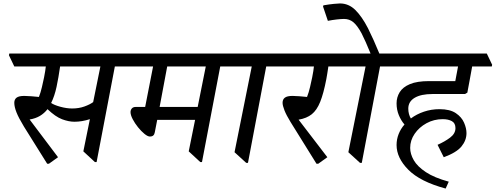

<svg xmlns="http://www.w3.org/2000/svg" viewBox="-20 -931 2878 1115"><path d="M264 20H254L119 -196Q88 -247 75.5 -279Q63 -311 63 -334Q63 -354 76.5 -364Q90 -374 121 -374Q136 -374 162 -372Q188 -370 206 -368Q216 -393 223.5 -425.5Q231 -458 236 -482Q240 -504 242.5 -518.5Q245 -533 246 -545H63L32 -610L34 -620H735L766 -555L764 -545H647L541 10H531L464 -52L502 -239Q456 -224 412 -224Q379 -224 340.5 -238.5Q302 -253 256 -297Q237 -273 212 -258Q187 -243 152 -237L317 -18ZM277 -333Q294 -321 330.5 -311Q367 -301 399 -301Q438 -301 470 -312.5Q502 -324 521 -338L563 -545H329Q320 -481 308.5 -427Q297 -373 277 -333Z M769 -310H823L869 -545H742L711 -610L713 -620H1347L1378 -555L1376 -545H1259L1153 10H1143L1076 -52L1113 -235H893L879 -163Q875 -138 851 -138Q838 -138 819 -153.5Q800 -169 781.5 -192Q763 -215 750.5 -239Q738 -263 738 -280Q738 -292 745.5 -301Q753 -310 769 -310ZM1175 -545H951L907 -310H1128Z M1643 -545H1526L1420 15H1410L1342 -47L1442 -545H1354L1323 -610L1325 -620H1614L1645 -555Z M1828 20H1818L1667 -223Q1643 -262 1632 -290Q1621 -318 1621 -334Q1621 -354 1634.5 -364Q1648 -374 1679 -374Q1694 -374 1719.5 -372Q1745 -370 1763 -368Q1773 -393 1780.5 -425.5Q1788 -458 1793 -482Q1797 -503 1799.5 -518Q1802 -533 1803 -545H1621L1590 -610L1592 -620H2008L2039 -555L2037 -545H1887Q1884 -526 1880.5 -503Q1877 -480 1875 -471Q1859 -388 1839.5 -339.5Q1820 -291 1790.5 -267.5Q1761 -244 1714 -236L1881 -18Z M2304 -545H2187L2081 15H2071L2003 -47L2103 -545H2015L1984 -610L1986 -620H2132Q2102 -694 2080 -737Q2055 -783 2032 -802Q2009 -821 1978 -821Q1962 -821 1935.5 -818Q1909 -815 1884 -810L1856 -893L1858 -900Q1893 -906 1919 -908.5Q1945 -911 1954 -911Q2005 -911 2043.5 -873Q2082 -835 2117 -767Q2149 -703 2183 -620H2275L2306 -555Z M2586 124 2568 164Q2420 124 2351.5 55Q2283 -14 2283 -89Q2283 -122 2295 -152.5Q2307 -183 2329 -208Q2309 -231 2296 -262.5Q2283 -294 2283 -331Q2283 -366 2301 -395.5Q2319 -425 2360.5 -442.5Q2402 -460 2472 -460H2624L2640 -545H2282L2251 -610L2253 -620H2807L2838 -555L2836 -545H2722Q2715 -507 2707.5 -465.5Q2700 -424 2694 -393L2680 -385H2492Q2425 -385 2388 -363Q2351 -341 2351 -300Q2351 -284 2355 -269Q2359 -254 2366 -243Q2399 -268 2442 -282.5Q2485 -297 2532 -297Q2593 -297 2627 -274Q2661 -251 2675 -218.5Q2689 -186 2689 -158Q2689 -116 2660 -80.5Q2631 -45 2557 -18L2521 -90Q2562 -108 2593.5 -131.5Q2625 -155 2625 -187Q2625 -216 2604 -227.5Q2583 -239 2551 -239Q2500 -239 2457 -215.5Q2414 -192 2388 -154Q2362 -116 2362 -72Q2362 -37 2383 -0.5Q2404 36 2453 68.5Q2502 101 2586 124Z"/></svg>

Font: Tiro Devanagari Hindi
Style: Italic
Weight: 400
Italic angle: -11°
Designer: Devanagari: John Hudson & Fiona Ross, assisted by Paul Hanslow. Latin: John Hudson with Paul Hanslow, assisted by Kaja S
Foundry: Tiro Typeworks Ltd.
Version: Version 1.52